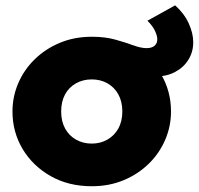

<svg xmlns="http://www.w3.org/2000/svg" viewBox="-20 -664 724 700"><path d="M314.5 15Q229.5 15 164.2 -22.2Q99 -59.5 62.2 -121.2Q25.5 -183 25.5 -257.5Q25.5 -311.5 46.5 -360.5Q67.5 -409.5 106.2 -447.5Q145 -485.5 198 -507.8Q251 -530 314.5 -530Q399.5 -530 464.8 -492.8Q530 -455.5 566.8 -393.8Q603.5 -332 603.5 -257.5Q603.5 -204 582.5 -154.8Q561.5 -105.5 522.8 -67.5Q484 -29.5 431.2 -7.2Q378.5 15 314.5 15ZM314.5 -140.5Q346 -140.5 371.2 -154.8Q396.5 -169 411.2 -195.2Q426 -221.5 426 -257.5Q426 -293.5 411.5 -319.8Q397 -346 371.8 -360.2Q346.5 -374.5 314.5 -374.5Q282.5 -374.5 257 -360.2Q231.5 -346 217.2 -319.8Q203 -293.5 203 -257.5Q203 -221.5 217.5 -195.2Q232 -169 257.5 -154.8Q283 -140.5 314.5 -140.5ZM545 -385Q518.5 -385 490.5 -392.5Q462.5 -400 433.5 -409.8Q404.5 -419.5 375.2 -426.8Q346 -434 316.5 -434L315.5 -530Q363.5 -530 400.8 -519.5Q438 -509 466 -498.8Q494 -488.5 514 -488.5Q534 -488.5 543.8 -497.5Q553.5 -506.5 553.5 -520.5Q553.5 -533.5 545 -551.5Q536.5 -569.5 517.5 -588.5L618.5 -644.5Q652 -614.5 668.2 -578.5Q684.5 -542.5 684.5 -510Q684.5 -475 667.2 -446.8Q650 -418.5 618.8 -401.8Q587.5 -385 545 -385Z"/></svg>

Font: Geologica Cursive ExtraBold
Style: Regular
Weight: 800
Designer: Sindre Bremnes, Frode Helland
Foundry: Monokrom Skriftforlag AS
Version: Version 1.010;gftools[0.9.28]